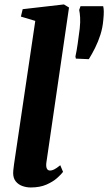

<svg xmlns="http://www.w3.org/2000/svg" viewBox="-20 -837 489 868"><path d="M189.5 -101Q187.5 -84 191.8 -75Q196 -66 206.5 -66Q214.5 -66 224.5 -70.8Q234.5 -75.5 252.5 -90L265 -60Q256.5 -48.5 238 -32Q219.5 -15.5 190 -2.5Q160.5 10.5 119 10.5Q99.5 10.5 81.2 4Q63 -2.5 51.2 -17Q39.5 -31.5 39.5 -55Q39.5 -60.5 40.2 -67.8Q41 -75 42 -82.5Q43 -90 43.5 -95L139.5 -742.5L74.5 -762L82.5 -795.5L269 -817L292 -803ZM381.5 -569.5 323 -572 321 -581.5Q327 -609 331.2 -639.2Q335.5 -669.5 340.5 -708.5Q343.5 -737.5 342.2 -758Q341 -778.5 338 -792L344 -809H446.5Q449 -799 449.2 -785.5Q449.5 -772 447 -746.5Q444 -711.5 434 -680.2Q424 -649 410.2 -621.2Q396.5 -593.5 381.5 -569.5Z"/></svg>

Font: Merriweather 48pt ExtraBold
Style: Italic
Weight: 800
Italic angle: -7.8°
Version: Version 2.101